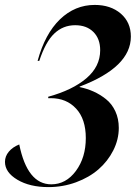

<svg xmlns="http://www.w3.org/2000/svg" viewBox="-47 -744 549 776"><path d="M-26.9 -89.8Q-26.9 -112.3 -11.5 -130.9Q3.9 -149.4 30.8 -160.2Q63.5 1 160.2 1Q219.7 1 259.8 -53.2Q299.8 -107.4 299.8 -186Q299.8 -262.7 260.7 -304.9Q221.7 -347.2 158.2 -347.2H147.9V-353Q246.1 -379.9 302 -427.5Q357.9 -475.1 357.9 -541Q357.9 -587.4 330.6 -614.7Q303.2 -642.1 256.8 -642.1Q208 -642.1 172.6 -608.6Q137.2 -575.2 111.8 -498H105Q134.8 -607.4 195.3 -665.8Q255.9 -724.1 335.9 -724.1Q400.4 -724.1 441.2 -689Q481.9 -653.8 481.9 -596.2Q481.9 -472.2 274.9 -394V-392.1Q305.2 -385.7 331.3 -374Q357.4 -362.3 381.3 -343.3Q405.3 -324.2 419.2 -294.2Q433.1 -264.2 433.1 -227.1Q433.1 -180.2 410.9 -136.2Q388.7 -92.3 351.1 -59.6Q313.5 -26.9 260.3 -7.3Q207 12.2 148.9 12.2Q73.2 12.2 23.2 -17.6Q-26.9 -47.4 -26.9 -89.8Z"/></svg>

Font: Nyght Serif Medium Italic
Style: Regular
Weight: 500
Italic angle: -16°
Designer: Maksym Kobuzan
Version: Version 0.410;Glyphs 3.1.2 (3151)